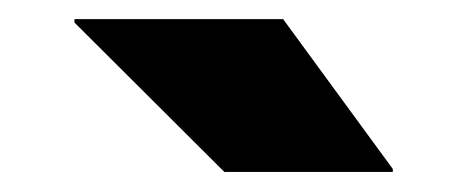

<svg xmlns="http://www.w3.org/2000/svg" viewBox="-20 -712 463 196"><path d="M269 -692.5 381 -539.5V-536.5H209L56 -689V-692.5Z"/></svg>

Font: Anek Latin Expanded ExtraBold
Style: Regular
Weight: 800
Width: 7
Designer: Yesha Goshar
Foundry: Ek Type
Version: Version 1.003